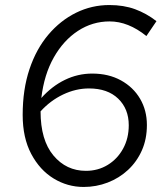

<svg xmlns="http://www.w3.org/2000/svg" viewBox="-20 -731 651 762"><path d="M312 11Q248 11 193 -22.5Q138 -56 104 -120Q70 -184 70 -275Q70 -376 97 -456.5Q124 -537 172 -593.5Q220 -650 282 -680.5Q344 -711 414 -711Q471 -711 516 -694.5Q561 -678 601 -647L561 -588Q489 -646 415 -646Q347 -646 289.5 -608.5Q232 -571 193.5 -503Q155 -435 144 -342Q186 -389 237.5 -414Q289 -439 346 -439Q411 -439 460 -412Q509 -385 536 -339Q563 -293 563 -235Q563 -179 543 -134Q523 -89 488 -56.5Q453 -24 407.5 -6.5Q362 11 312 11ZM321 -53Q369 -53 407.5 -76.5Q446 -100 468.5 -141Q491 -182 491 -234Q491 -299 449 -339.5Q407 -380 333 -380Q281 -380 230.5 -356Q180 -332 141 -289Q141 -175 192 -114Q243 -53 321 -53Z"/></svg>

Font: Red Hat Text VF
Style: Italic
Weight: 400
Italic angle: -12°
Designer: Pentagram, MCKL
Foundry: Pentagram, MCKL
Version: Version 1.023